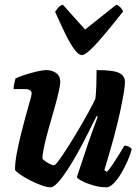

<svg xmlns="http://www.w3.org/2000/svg" viewBox="-20 -799 586 819"><path d="M195 0Q180 0 155.5 -9Q131 -18 106 -31Q81 -44 63.5 -56.5Q46 -69 44 -75Q44 -105 51.5 -145Q59 -185 69.5 -227Q80 -269 90 -305.5Q100 -342 107.5 -367.5Q115 -393 115 -400Q115 -419 86 -419H38Q38 -431 41 -444Q44 -457 46 -464Q59 -471 85 -479.5Q111 -488 137 -494Q163 -500 177 -500Q202 -500 219.5 -487.5Q237 -475 237 -451Q237 -435 229.5 -403Q222 -371 210.5 -331Q199 -291 187.5 -250.5Q176 -210 168.5 -175.5Q161 -141 161 -122Q170 -112 186 -103Q202 -94 210 -94Q216 -94 232 -116Q248 -138 270 -172.5Q292 -207 315 -246Q338 -285 357.5 -320.5Q377 -356 387 -378Q390 -404 391 -439Q392 -474 392 -500Q465 -500 489 -487.5Q513 -475 513 -449Q513 -419 492 -321Q471 -223 425 -73L436 -66Q446 -76 459.5 -96Q473 -116 487 -138.5Q501 -161 511 -178Q520 -178 530 -173Q540 -168 542 -163Q537 -142 525 -114.5Q513 -87 497.5 -60.5Q482 -34 465 -17Q448 0 434 0Q407 0 379 -8Q351 -16 330.5 -26.5Q310 -37 308 -44L357 -191Q368 -223 379.5 -254Q391 -285 397 -301L392 -304Q375 -270 354.5 -229Q334 -188 311.5 -147.5Q289 -107 267 -73.5Q245 -40 226.5 -20Q208 0 195 0ZM329 -564Q315 -564 297 -588.5Q279 -613 258.5 -655Q238 -697 215 -749Q221 -757 228 -766Q235 -775 248 -779L343 -673L476 -779Q487 -775 495 -766Q503 -757 505 -750Q464 -698 429 -656Q394 -614 368 -589Q342 -564 329 -564Z"/></svg>

Font: Texturina 72pt 72pt ExtraBold
Style: Italic
Weight: 800
Italic angle: -11°
Designer: Guillermo Torres Carreño
Foundry: Omnibus-Type
Version: Version 1.002; ttfautohint (v1.8.3)